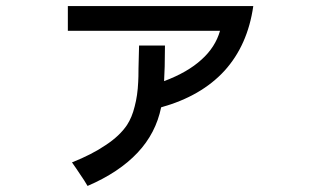

<svg xmlns="http://www.w3.org/2000/svg" viewBox="-20 -570 1040 637"><path d="M524.4 -300.8Q525.4 -320.3 526.4 -349.6Q526.4 -378.9 527.3 -418.9Q499 -418.9 441.4 -418.9Q440.4 -373 439.5 -342.8Q439.5 -312.5 438.5 -297.9Q436.5 -252.9 426.8 -216.8Q418 -180.7 401.4 -155.3Q377 -119.1 331.1 -88.9Q285.2 -57.6 218.8 -31.2Q233.4 -10.7 246.1 8.8Q259.8 28.3 270.5 46.9Q375 2 436.5 -63.5Q497.1 -127.9 514.6 -213.9Q647.5 -251 724.6 -335Q801.8 -419.9 820.3 -549.8Q615.2 -549.8 205.1 -549.8Q205.1 -529.3 205.1 -467.8Q331.1 -467.8 710 -467.8Q694.3 -413.1 648.4 -372.1Q602.5 -330.1 524.4 -300.8Z"/></svg>

Font: Aptus Gothic JP
Style: Medium
Weight: 400
Designer: Fuminori Ogawa / Motoya
Version: Version 1